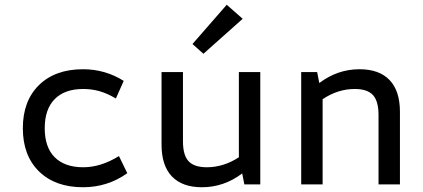

<svg xmlns="http://www.w3.org/2000/svg" viewBox="-20 -775 1780 807"><path d="M329 12Q212 12 144 -54.5Q76 -121 76 -236Q76 -351 144 -417.5Q212 -484 329 -484Q422 -484 500 -435L467 -361Q432 -382 399 -391.5Q366 -401 330 -401Q252 -401 210 -358.5Q168 -316 168 -236Q168 -156 210 -114Q252 -72 330 -72Q404 -72 480 -119L515 -47Q432 12 329 12Z M829 12Q746 12 702.5 -33.5Q659 -79 659 -167V-472H749V-181Q749 -123 772.5 -97.5Q796 -72 849 -72Q920 -72 984 -114V-472H1074V0H1007L998 -46Q921 12 829 12ZM835 -549 789 -590 933 -755 1000 -696Z M1246 0V-472H1313L1322 -426Q1399 -484 1491 -484Q1574 -484 1617.5 -438.5Q1661 -393 1661 -305V0H1571V-291Q1571 -350 1547.5 -375.5Q1524 -401 1471 -401Q1400 -401 1336 -358V0Z"/></svg>

Font: Sometype Mono Medium
Style: Regular
Weight: 500
Monospace: yes
Designer: Ryoichi Tsunekawa
Foundry: Dharma Type
Version: Version 1.000; ttfautohint (v1.8.3)